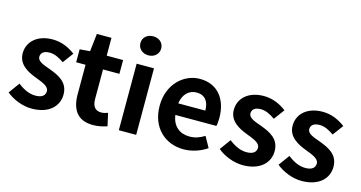

<svg xmlns="http://www.w3.org/2000/svg" viewBox="-84 -1179 2935 1561"><g transform="rotate(15 1383.5 -398.0)"><path d="M239 14C385 14 462 -65 462 -163C462 -267 380 -304 306 -332C247 -354 192 -369 192 -410C192 -442 216 -464 266 -464C308 -464 347 -444 387 -416L453 -505C406 -540 344 -574 262 -574C136 -574 54 -503 54 -402C54 -309 136 -266 207 -239C266 -216 324 -197 324 -155C324 -120 299 -96 243 -96C191 -96 143 -118 93 -157L26 -65C81 -19 164 14 239 14Z M756 14C805 14 844 3 874 -7L850 -114C835 -108 813 -102 795 -102C745 -102 719 -132 719 -196V-444H857V-560H719V-710H596L579 -560L493 -553V-444H572V-196C572 -70 623 14 756 14Z M971 0H1117V-560H971ZM1045 -650C1095 -650 1132 -684 1132 -730C1132 -778 1095 -810 1045 -810C994 -810 957 -778 957 -730C957 -684 994 -650 1045 -650Z M1518 14C1588 14 1659 -10 1714 -48L1664 -138C1624 -113 1584 -99 1538 -99C1455 -99 1395 -147 1383 -239H1728C1732 -252 1735 -279 1735 -306C1735 -461 1655 -574 1501 -574C1367 -574 1240 -461 1240 -279C1240 -95 1362 14 1518 14ZM1381 -336C1392 -418 1444 -460 1503 -460C1575 -460 1609 -412 1609 -336Z M2016 14C2162 14 2239 -65 2239 -163C2239 -267 2157 -304 2083 -332C2024 -354 1969 -369 1969 -410C1969 -442 1993 -464 2043 -464C2085 -464 2124 -444 2164 -416L2230 -505C2183 -540 2121 -574 2039 -574C1913 -574 1831 -503 1831 -402C1831 -309 1913 -266 1984 -239C2043 -216 2101 -197 2101 -155C2101 -120 2076 -96 2020 -96C1968 -96 1920 -118 1870 -157L1803 -65C1858 -19 1941 14 2016 14Z M2511 14C2657 14 2734 -65 2734 -163C2734 -267 2652 -304 2578 -332C2519 -354 2464 -369 2464 -410C2464 -442 2488 -464 2538 -464C2580 -464 2619 -444 2659 -416L2725 -505C2678 -540 2616 -574 2534 -574C2408 -574 2326 -503 2326 -402C2326 -309 2408 -266 2479 -239C2538 -216 2596 -197 2596 -155C2596 -120 2571 -96 2515 -96C2463 -96 2415 -118 2365 -157L2298 -65C2353 -19 2436 14 2511 14Z"/></g></svg>

Font: Noto Sans CJK KR Bold
Style: Regular
Weight: 700
Designer: Ryoko NISHIZUKA (kana & ideographs); Paul D. Hunt (Latin, Greek & Cyrillic); Wenlong ZHANG (bopomofo); Sandoll Communica
Foundry: Adobe Systems Incorporated
Version: Version 1.004;PS 1.004;hotconv 1.0.82;makeotf.lib2.5.63406